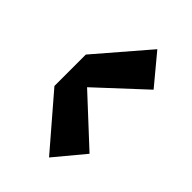

<svg xmlns="http://www.w3.org/2000/svg" viewBox="-28 -904 657 657"><g transform="rotate(-45 300.0 -575.5)"><path d="M145 -451 38 -540 224 -700H376L562 -540L455 -451L300 -618Z"/></g></svg>

Font: Iosevka SS04 Heavy Extended
Style: Regular
Weight: 900
Width: 7
Monospace: yes
Designer: Belleve Invis
Foundry: Belleve Invis
Version: Version 19.0.0; ttfautohint (v1.8.4)